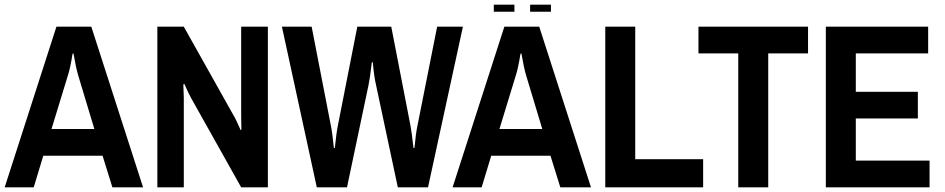

<svg xmlns="http://www.w3.org/2000/svg" viewBox="-20 -800 4034 820"><path d="M221 -686H370L591 0H460L418 -135H165L124 0H0ZM314 -478Q304 -512 294 -571H290Q280 -508 270 -478L200 -249H383Z M652 -686H765L977 -308Q987 -292 1008 -244L1011 -247L1010 -304V-686H1124V0H1010L798 -378Q790 -391 767 -442L763 -439L765 -382V0H652Z M1333 0 1184 -686H1311L1393 -264Q1399 -236 1406 -168H1410Q1417 -236 1423 -264L1506 -686H1651L1733 -264Q1738 -238 1746 -168H1750Q1756 -232 1763 -264L1847 -686H1957L1808 0H1679L1586 -437Q1578 -470 1572 -534H1568Q1560 -465 1554 -437L1462 0Z M2244 -750V-780H2333V-750ZM2089 -750V-780H2177V-750ZM2134 -686H2283L2504 0H2373L2331 -135H2078L2037 0H1913ZM2227 -478Q2217 -512 2207 -571H2203Q2193 -508 2183 -478L2113 -249H2296Z M2565 0V-686H2693V-120H2983V0Z M3133 0V-572H2963V-686H3431V-572H3261V0Z M3507 -686H3944V-572H3635V-408H3900V-294H3635V-114H3950V0H3507Z"/></svg>

Font: AXENEO7
Style: Regular
Weight: 400
Designer: Hector Gatti, Simon Guibord
Foundry: Omnibus-Type, Jean-Christophe Thérien
Version: Version 1.000